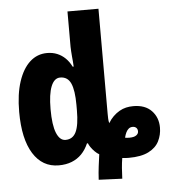

<svg xmlns="http://www.w3.org/2000/svg" viewBox="-58 -812 851 969"><g transform="rotate(-5 367.5 -327.5)"><path d="M403 100Q405 63 409 32Q413 1 417 -28Q406 -34 394.5 -45.5Q383 -57 375 -69Q367 -81 365 -88H360Q346 -56 325 -34.5Q304 -13 275 -1.5Q246 10 209 10Q126 10 79.5 -64.5Q33 -139 33 -276Q33 -366 54 -429.5Q75 -493 112 -526.5Q149 -560 199 -560Q227 -560 250 -550.5Q273 -541 291 -523.5Q309 -506 322 -480H327Q327 -491 325.5 -504.5Q324 -518 323 -531.5Q322 -545 321 -558Q320 -571 320 -581V-760H477V-227Q477 -215 477.5 -203Q478 -191 481 -180Q493 -200 507.5 -214Q522 -228 538.5 -237.5Q555 -247 572.5 -251Q590 -255 609 -255Q669 -255 701.5 -221Q734 -187 734 -136Q734 -99 718 -67Q702 -35 664.5 -16Q627 3 564 3Q558 3 547.5 2.5Q537 2 531 1Q527 25 525 51Q523 77 522 105ZM254 -115Q291 -115 307.5 -149.5Q324 -184 324 -259V-286Q324 -360 308 -395.5Q292 -431 254 -431Q224 -431 208 -391.5Q192 -352 192 -276Q192 -195 208.5 -155Q225 -115 254 -115ZM576 -98Q599 -98 610.5 -106Q622 -114 622 -126Q622 -138 615 -144.5Q608 -151 597 -151Q585 -151 577 -144.5Q569 -138 563.5 -127Q558 -116 554 -100Q558 -99 563.5 -98.5Q569 -98 576 -98Z"/></g></svg>

Font: Noto Sans Display Condensed ExtraBold
Style: Regular
Weight: 800
Width: 3
Designer: Monotype Design Team
Foundry: Monotype Imaging Inc.
Version: Version 2.003